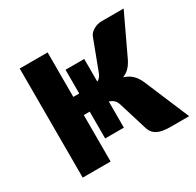

<svg xmlns="http://www.w3.org/2000/svg" viewBox="-113 -612 755 739"><g transform="rotate(-30 264.5 -242.5)"><path d="M362.3 -452.6Q365.7 -460.4 372.1 -466.3Q378.4 -472.2 386.2 -476.3Q394 -480.5 402.8 -482.7Q411.6 -484.9 419.9 -484.9H518.1L433.6 -306.2Q423.8 -286.6 412.1 -274.9Q400.4 -263.2 383.8 -256.8Q406.7 -249.5 420.9 -235.8Q435.1 -222.2 444.8 -200.2L529.3 0H443.8Q411.1 0 390.6 -9.5Q370.1 -19 362.3 -41.5L321.8 -172.9Q317.9 -185.5 309.3 -192.9Q300.8 -200.2 289.6 -203.6V-87.4H206.5V-206.5H180.2V0H56.2V-484.9H180.2V-287.1H206.5V-392.6H289.6V-292Q303.7 -298.3 311 -316.9Z"/></g></svg>

Font: Carlito
Style: Bold
Weight: 700
Designer: Lukasz Dziedzic
Foundry: tyPoland Lukasz Dziedzic
Version: Version 1.104